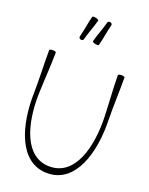

<svg xmlns="http://www.w3.org/2000/svg" viewBox="-204 -1235 1053 1361"><g transform="rotate(20 322.0 -554.5)"><path d="M363 -955C377 -1008 384 -1063 398 -1116C400 -1124 394 -1132 384 -1134C375 -1136 366 -1131 364 -1124C350 -1070 328 -1019 314 -965C313 -961 323 -955 337 -952C351 -949 362 -950 363 -955ZM249 -956C263 -1010 285 -1061 299 -1115C300 -1119 290 -1125 276 -1128C263 -1131 251 -1130 250 -1125C236 -1072 229 -1017 215 -964C213 -956 220 -948 229 -946C239 -944 248 -949 249 -956ZM44 -800C43 -694 49 -587 47 -480C40 -233 115 25 328 25C541 25 616 -233 609 -480C607 -587 613 -694 612 -800C612 -805 600 -808 587 -808C573 -808 562 -804 562 -800C563 -693 572 -586 575 -480C580 -258 518 -25 328 -25C138 -25 76 -258 81 -480C84 -586 93 -693 94 -800C94 -804 83 -808 69 -808C56 -808 44 -805 44 -800Z"/></g></svg>

Font: Nupuram Condensed Thin
Style: Regular
Weight: 100
Width: 3
Designer: Santhosh Thottingal (santhosh.thottingal@gmail.com)
Foundry: SMC
Version: Version 1.000